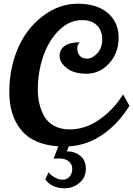

<svg xmlns="http://www.w3.org/2000/svg" viewBox="-20 -781 715 1031"><path d="M328 230Q257 230 223 182L241 144Q250 158 272.5 171Q295 184 317 184Q339 184 353.5 167.5Q368 151 368 125.5Q368 100 348.5 85Q329 70 301 70Q273 70 268 71L293 5Q157 -5 93.5 -83Q30 -161 30 -286Q30 -411 74.5 -517.5Q119 -624 207 -692.5Q295 -761 397.5 -761Q500 -761 558.5 -711.5Q617 -662 617 -578.5Q617 -495 565.5 -440Q514 -385 445 -385Q376 -385 338 -415.5Q300 -446 300 -480.5Q300 -515 327.5 -534.5Q355 -554 408 -554Q395 -541 395 -519.5Q395 -498 408 -482Q421 -466 448 -466Q475 -466 502 -494.5Q529 -523 529 -570Q529 -617 500.5 -645Q472 -673 420 -673Q352 -673 296.5 -618Q241 -563 212 -478Q183 -393 183 -299Q183 -218 218 -156Q236 -124 271.5 -105Q307 -86 355 -86Q437 -86 513 -138.5Q589 -191 641 -274L675 -213Q619 -121 535 -61Q451 -1 349 5L339 33L345 32Q382 32 411.5 56Q441 80 441 126Q441 172 406.5 201Q372 230 328 230Z"/></svg>

Font: Lily Script One
Style: Regular
Weight: 400
Designer: Julia Petretta
Foundry: Julia Petretta
Version: Version 1.002;PS 001.001;hotconv 1.0.70;makeotf.lib2.5.58329